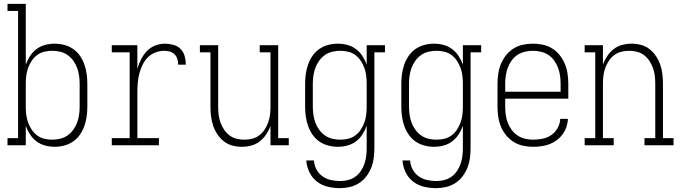

<svg xmlns="http://www.w3.org/2000/svg" viewBox="-20 -755 3540 998"><path d="M264 8Q239 8 214.5 1.5Q190 -5 170 -20Q150 -35 136 -56.5Q122 -78 114 -101V0H19V-37H74V-698H19V-735H114V-419Q122 -442 136 -463.5Q150 -485 170 -500Q190 -515 214.5 -521.5Q239 -528 264 -528Q289 -528 314 -521.5Q339 -515 360 -500.5Q381 -486 395.5 -465Q410 -444 418.5 -420Q427 -396 430.5 -370.5Q434 -345 434 -320V-200Q434 -175 430.5 -149.5Q427 -124 418.5 -100Q410 -76 395.5 -55Q381 -34 360 -19.5Q339 -5 314 1.5Q289 8 264 8ZM251 -29Q272 -29 293 -34Q314 -39 331 -51Q348 -63 360.5 -80Q373 -97 380.5 -117Q388 -137 391 -158Q394 -179 394 -200V-320Q394 -341 391 -362Q388 -383 380.5 -403Q373 -423 360.5 -440Q348 -457 331 -469Q314 -481 293 -486Q272 -491 251 -491Q230 -491 209.5 -486Q189 -481 172.5 -468.5Q156 -456 144.5 -438.5Q133 -421 126 -401.5Q119 -382 116.5 -361.5Q114 -341 114 -320V-200Q114 -179 116.5 -158.5Q119 -138 126 -118.5Q133 -99 144.5 -81.5Q156 -64 172.5 -51.5Q189 -39 209.5 -34Q230 -29 251 -29Z M561 0V-37H654V-483H561V-520H694V-397Q701 -422 713 -446Q725 -470 743 -489Q761 -508 786 -518Q811 -528 837 -528Q859 -528 881 -522Q903 -516 918.5 -500.5Q934 -485 940 -463Q946 -441 946 -419H906Q906 -434 902 -448Q898 -462 887.5 -472.5Q877 -483 863 -487Q849 -491 834 -491Q810 -491 787 -482Q764 -473 747.5 -456Q731 -439 720.5 -417Q710 -395 704 -371.5Q698 -348 696 -324Q694 -300 694 -276V-37H806V0Z M1237 8Q1212 8 1187.5 1.5Q1163 -5 1143.5 -20.5Q1124 -36 1110 -57Q1096 -78 1088 -101.5Q1080 -125 1077 -150Q1074 -175 1074 -200V-483H1019V-520H1114V-200Q1114 -179 1116.5 -158.5Q1119 -138 1126 -118.5Q1133 -99 1144.5 -81.5Q1156 -64 1172.5 -51.5Q1189 -39 1209 -34Q1229 -29 1250 -29Q1271 -29 1291 -34Q1311 -39 1327.5 -51.5Q1344 -64 1355.5 -81.5Q1367 -99 1374 -118.5Q1381 -138 1383.5 -158.5Q1386 -179 1386 -200V-483H1330V-520H1426V-37H1481V0H1386V-101Q1378 -78 1364 -57Q1350 -36 1330.5 -20.5Q1311 -5 1286.5 1.5Q1262 8 1237 8Z M1747 223Q1715 223 1683.5 215.5Q1652 208 1627 188.5Q1602 169 1588 139.5Q1574 110 1572 79H1612Q1613 103 1624.5 125Q1636 147 1655.5 161Q1675 175 1699 180.5Q1723 186 1747 186Q1768 186 1788.5 181Q1809 176 1826 164Q1843 152 1855 134.5Q1867 117 1874 97Q1881 77 1883.5 56.5Q1886 36 1886 15V-101Q1878 -78 1864 -56.5Q1850 -35 1830 -20Q1810 -5 1785.5 1.5Q1761 8 1736 8Q1711 8 1686 1.5Q1661 -5 1640 -19.5Q1619 -34 1604.5 -55Q1590 -76 1581.5 -100Q1573 -124 1569.5 -149.5Q1566 -175 1566 -200V-320Q1566 -345 1569.5 -370.5Q1573 -396 1581.5 -420Q1590 -444 1604.5 -465Q1619 -486 1640 -500.5Q1661 -515 1686 -521.5Q1711 -528 1736 -528Q1761 -528 1785.5 -521.5Q1810 -515 1830 -500Q1850 -485 1864 -463.5Q1878 -442 1886 -419V-520H1981V-483H1926V15Q1926 41 1922.5 67Q1919 93 1909.5 117Q1900 141 1884 162Q1868 183 1846 197Q1824 211 1798.5 217Q1773 223 1747 223ZM1749 -29Q1770 -29 1790.5 -34Q1811 -39 1827.5 -51.5Q1844 -64 1855.5 -81.5Q1867 -99 1874 -118.5Q1881 -138 1883.5 -158.5Q1886 -179 1886 -200V-320Q1886 -341 1883.5 -361.5Q1881 -382 1874 -401.5Q1867 -421 1855.5 -438.5Q1844 -456 1827.5 -468.5Q1811 -481 1790.5 -486Q1770 -491 1749 -491Q1728 -491 1707 -486Q1686 -481 1669 -469Q1652 -457 1639.5 -440Q1627 -423 1619.5 -403Q1612 -383 1609 -362Q1606 -341 1606 -320V-200Q1606 -179 1609 -158Q1612 -137 1619.5 -117Q1627 -97 1639.5 -80Q1652 -63 1669 -51Q1686 -39 1707 -34Q1728 -29 1749 -29Z M2247 223Q2215 223 2183.5 215.5Q2152 208 2127 188.5Q2102 169 2088 139.5Q2074 110 2072 79H2112Q2113 103 2124.5 125Q2136 147 2155.5 161Q2175 175 2199 180.5Q2223 186 2247 186Q2268 186 2288.5 181Q2309 176 2326 164Q2343 152 2355 134.5Q2367 117 2374 97Q2381 77 2383.5 56.5Q2386 36 2386 15V-101Q2378 -78 2364 -56.5Q2350 -35 2330 -20Q2310 -5 2285.5 1.5Q2261 8 2236 8Q2211 8 2186 1.5Q2161 -5 2140 -19.5Q2119 -34 2104.5 -55Q2090 -76 2081.5 -100Q2073 -124 2069.5 -149.5Q2066 -175 2066 -200V-320Q2066 -345 2069.5 -370.5Q2073 -396 2081.5 -420Q2090 -444 2104.5 -465Q2119 -486 2140 -500.5Q2161 -515 2186 -521.5Q2211 -528 2236 -528Q2261 -528 2285.5 -521.5Q2310 -515 2330 -500Q2350 -485 2364 -463.5Q2378 -442 2386 -419V-520H2481V-483H2426V15Q2426 41 2422.5 67Q2419 93 2409.5 117Q2400 141 2384 162Q2368 183 2346 197Q2324 211 2298.5 217Q2273 223 2247 223ZM2249 -29Q2270 -29 2290.5 -34Q2311 -39 2327.5 -51.5Q2344 -64 2355.5 -81.5Q2367 -99 2374 -118.5Q2381 -138 2383.5 -158.5Q2386 -179 2386 -200V-320Q2386 -341 2383.5 -361.5Q2381 -382 2374 -401.5Q2367 -421 2355.5 -438.5Q2344 -456 2327.5 -468.5Q2311 -481 2290.5 -486Q2270 -491 2249 -491Q2228 -491 2207 -486Q2186 -481 2169 -469Q2152 -457 2139.5 -440Q2127 -423 2119.5 -403Q2112 -383 2109 -362Q2106 -341 2106 -320V-200Q2106 -179 2109 -158Q2112 -137 2119.5 -117Q2127 -97 2139.5 -80Q2152 -63 2169 -51Q2186 -39 2207 -34Q2228 -29 2249 -29Z M2751 8Q2725 8 2699 2.5Q2673 -3 2650.5 -17Q2628 -31 2611 -51.5Q2594 -72 2584 -96.5Q2574 -121 2570 -147.5Q2566 -174 2566 -200V-320Q2566 -346 2570 -372.5Q2574 -399 2584 -423Q2594 -447 2610.5 -468Q2627 -489 2649.5 -503Q2672 -517 2698 -522.5Q2724 -528 2750 -528Q2776 -528 2802 -522.5Q2828 -517 2850.5 -503Q2873 -489 2889.5 -468Q2906 -447 2916 -423Q2926 -399 2930 -372.5Q2934 -346 2934 -320V-242H2606V-200Q2606 -179 2609 -157.5Q2612 -136 2619.5 -116.5Q2627 -97 2640 -79.5Q2653 -62 2670.5 -50.5Q2688 -39 2709 -34Q2730 -29 2751 -29Q2776 -29 2800.5 -34Q2825 -39 2845.5 -53Q2866 -67 2878.5 -89.5Q2891 -112 2892 -137H2932Q2931 -115 2924 -94.5Q2917 -74 2904 -56.5Q2891 -39 2873.5 -26Q2856 -13 2836 -5.5Q2816 2 2794.5 5Q2773 8 2751 8ZM2606 -278H2894V-320Q2894 -341 2891 -362Q2888 -383 2880.5 -403Q2873 -423 2860.5 -440.5Q2848 -458 2830.5 -469.5Q2813 -481 2792 -486Q2771 -491 2750 -491Q2729 -491 2708 -486Q2687 -481 2669.5 -469.5Q2652 -458 2639.5 -440.5Q2627 -423 2619.5 -403Q2612 -383 2609 -362Q2606 -341 2606 -320Z M3019 0V-37H3074V-483H3019V-520H3114V-419Q3122 -442 3136 -463Q3150 -484 3169.5 -499.5Q3189 -515 3213.5 -521.5Q3238 -528 3263 -528Q3288 -528 3312.5 -521.5Q3337 -515 3356.5 -499.5Q3376 -484 3390 -463Q3404 -442 3412 -418.5Q3420 -395 3423 -370Q3426 -345 3426 -320V-37H3481V0H3330V-37H3386V-320Q3386 -341 3383.5 -361.5Q3381 -382 3374 -401.5Q3367 -421 3355.5 -438.5Q3344 -456 3327.5 -468.5Q3311 -481 3291 -486Q3271 -491 3250 -491Q3229 -491 3209 -486Q3189 -481 3172.5 -468.5Q3156 -456 3144.5 -438.5Q3133 -421 3126 -401.5Q3119 -382 3116.5 -361.5Q3114 -341 3114 -320V-37H3170V0Z"/></svg>

Font: Iosevka Curly Slab Extralight
Style: Regular
Weight: 200
Monospace: yes
Designer: Belleve Invis
Foundry: Belleve Invis
Version: Version 22.1.2; ttfautohint (v1.8.4)